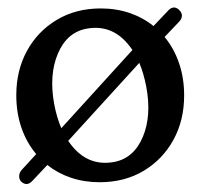

<svg xmlns="http://www.w3.org/2000/svg" viewBox="-20 -466 524 501"><path d="M36 8.5Q30 3 30 -6Q30 -15 36.5 -22.5L74.5 -64Q49.5 -93.5 36 -132.5Q22.5 -171.5 22.5 -217.5Q22.5 -282.5 50.5 -333.5Q78.5 -384.5 128.2 -414.2Q178 -444 243 -444Q283.5 -444 318.5 -432Q353.5 -420 380.5 -398L417.5 -437Q432.5 -454 447 -440.5Q462 -426 448 -410L409.5 -369.5Q434 -340 447.2 -301.2Q460.5 -262.5 460.5 -217Q460.5 -152 432.5 -101Q404.5 -50 354.8 -20.2Q305 9.5 240 9.5Q200 9.5 165.2 -2.2Q130.5 -14 103.5 -35.5L64.5 6Q50.5 21 36 8.5ZM121.5 -194Q128 -159.5 140 -131.5L325.5 -335.5Q279 -405 205 -391Q154 -381 130.8 -325.5Q107.5 -270 121.5 -194ZM278.5 -43.5Q329.5 -53.5 352.8 -109Q376 -164.5 361.5 -240.5Q355 -274.5 343.5 -302L158 -98.5Q204.5 -29.5 278.5 -43.5Z"/></svg>

Font: Fraunces 144pt SuperSoft
Style: Regular
Weight: 400
Version: Version 1.000;[b76b70a41]